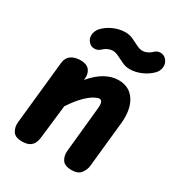

<svg xmlns="http://www.w3.org/2000/svg" viewBox="-186 -918 970 1042"><g transform="rotate(30 299.5 -397.0)"><path d="M103.5 0Q62.5 0 47 -24.2Q31.5 -48.5 35 -80.5L76.5 -476Q80 -509 103 -525Q126 -541 162.5 -541Q199.5 -541 216.8 -520.8Q234 -500.5 231 -468L230 -457.5Q271.5 -506.5 312.8 -528.8Q354 -551 395 -551Q463.5 -551 497.8 -497Q532 -443 522.5 -353.5L493 -71.5Q490.5 -46 473.2 -23Q456 0 416 0Q371.5 0 356.2 -24.2Q341 -48.5 344.5 -80.5L373 -363Q375.5 -386.5 371 -399.2Q366.5 -412 353.5 -412Q344 -412 323.2 -401Q302.5 -390 273.5 -361.8Q244.5 -333.5 209 -280.5L184.5 -69Q183 -53.5 176.2 -37.5Q169.5 -21.5 152.8 -10.8Q136 0 103.5 0ZM157.5 -649Q141 -667.5 143.2 -692.2Q145.5 -717 164 -737.5Q189.5 -764 225.2 -779.2Q261 -794.5 297 -794.5Q322 -794.5 344.5 -784.2Q367 -774 387.2 -763.5Q407.5 -753 424.5 -753Q439 -753 453 -759.2Q467 -765.5 477.5 -775Q493.5 -792.5 515 -793.5Q536.5 -794.5 553 -777.5Q569.5 -759 568 -734Q566.5 -709 548 -689.5Q522 -663 486 -647.5Q450 -632 414 -632Q390.5 -632 368 -642.5Q345.5 -653 325.2 -663.2Q305 -673.5 288 -673.5Q273.5 -673.5 258.8 -667.2Q244 -661 233 -650.5Q216 -633 194 -632.8Q172 -632.5 157.5 -649Z"/></g></svg>

Font: Edu SA Hand
Style: Regular
Weight: 400
Designer: Tina and Corey Anderson, Eben Sorkin, Mirko Velimirovic
Foundry: Google for Education
Version: Version 2.000